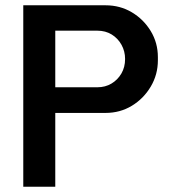

<svg xmlns="http://www.w3.org/2000/svg" viewBox="-20 -706 640 726"><path d="M68 0V-686H379Q434 -686 478.5 -659.5Q523 -633 550 -588.5Q577 -544 577 -490V-478Q577 -424 550 -378.5Q523 -333 478.5 -306Q434 -279 379 -279H189V0ZM189 -376H348Q378 -376 401.5 -390Q425 -404 439 -428Q453 -452 453 -483Q453 -512 439.5 -536.5Q426 -561 402.5 -575.5Q379 -590 348 -590H189Z"/></svg>

Font: Chivo Mono Medium
Style: Regular
Weight: 500
Monospace: yes
Designer: Hector Gatti
Foundry: Omnibus-Type
Version: Version 1.008